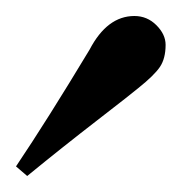

<svg xmlns="http://www.w3.org/2000/svg" viewBox="-20 -736 227 240"><path d="M14 -516 0 -528Q39 -586 92 -674Q114 -716 148 -716Q164 -716 175.5 -704.5Q187 -693 187 -680Q187 -663 180 -652.5Q173 -642 153 -626Q146 -620 102 -586Q58 -552 14 -516Z"/></svg>

Font: HK Venetian
Style: Regular
Weight: 400
Designer: Alfredo Marco Pradil
Foundry: Alfredo Marco Pradil
Version: Version 1.000;PS 001.000;hotconv 1.0.88;makeotf.lib2.5.64775